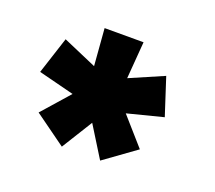

<svg xmlns="http://www.w3.org/2000/svg" viewBox="-74 -816 622 556"><g transform="rotate(20 237.0 -537.5)"><path d="M222 -450 163 -355 66 -425 140 -509 30 -537 67 -651 171 -606 162 -720H282L273 -606L377 -651L414 -537L304 -509L378 -425L281 -355Z"/></g></svg>

Font: Hauora ExtraBold
Style: Regular
Weight: 800
Designer: Wayne Shih
Foundry: WCYS
Version: Version 1.001